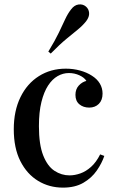

<svg xmlns="http://www.w3.org/2000/svg" viewBox="-20 -844 529 878"><path d="M281 -530Q315 -530 346 -521.5Q377 -513 400 -498Q424 -483 436.5 -462Q449 -441 449 -416Q449 -386 432 -369Q415 -352 388 -352Q361 -352 343 -367Q325 -382 325 -410Q325 -436 340 -452.5Q355 -469 375 -474Q366 -489 343.5 -499.5Q321 -510 295 -510Q268 -510 243.5 -496Q219 -482 200 -453Q181 -424 169.5 -378Q158 -332 158 -267Q158 -183 177.5 -133.5Q197 -84 229 -63Q261 -42 298 -42Q322 -42 347.5 -51Q373 -60 396.5 -81Q420 -102 438 -138L457 -131Q446 -98 422.5 -64Q399 -30 361 -8Q323 14 268 14Q205 14 154 -17Q103 -48 73 -107.5Q43 -167 43 -253Q43 -337 73.5 -399.5Q104 -462 158 -496Q212 -530 281 -530ZM373 -814Q386 -803 387.5 -785Q389 -767 374 -747Q358 -727 336 -709Q314 -691 283.5 -666Q253 -641 212 -599L201 -608Q232 -659 249 -694.5Q266 -730 278 -756Q290 -782 305 -801Q320 -821 339.5 -823.5Q359 -826 373 -814Z"/></svg>

Font: Playfair Display Medium
Style: Regular
Weight: 500
Designer: Claus Eggers Sørensen
Foundry: Claus Eggers Sørensen
Version: Version 1.203